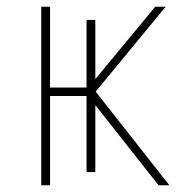

<svg xmlns="http://www.w3.org/2000/svg" viewBox="-20 -548 570 568"><path d="M102 0V-528H128V-289H236V-489H262V-314L439 -528H470L263 -277L481 0H449L262 -237V-39H236V-264H128V0Z"/></svg>

Font: Noto Sans Mono Condensed Thin
Style: Regular
Weight: 100
Width: 3
Designer: Monotype Design Team
Foundry: Monotype Imaging Inc.
Version: Version 2.014; ttfautohint (v1.8.4.7-5d5b)